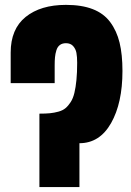

<svg xmlns="http://www.w3.org/2000/svg" viewBox="-20 -760 532 780"><path d="M302.7 0H140.1V-298.3Q165.5 -298.3 183.1 -300Q200.7 -301.8 218 -306.6Q235.4 -311.5 246.3 -320.8Q257.3 -330.1 267.1 -345.2Q276.9 -360.4 282.2 -382.6Q287.6 -404.8 290.5 -434.8Q293.5 -464.8 293.5 -504.9Q293.5 -529.3 290.5 -545.2Q287.6 -561 277.1 -572.8Q266.6 -584.5 248 -584.5Q232.9 -584.5 223.1 -577.1Q213.4 -569.8 209 -555.4Q204.6 -541 203.4 -527.3Q202.1 -513.7 202.1 -493.7V-422.4H23.4V-546.4Q23.4 -642.1 84.2 -691.2Q145 -740.2 248 -740.2Q312 -740.2 356.7 -722.9Q401.4 -705.6 427.7 -670.2Q454.1 -634.8 465.8 -586.7Q477.5 -538.6 477.5 -471.7Q477.5 -341.3 431.2 -259.8Q384.8 -178.2 302.7 -178.2Z"/></svg>

Font: Anton
Style: Regular
Weight: 400
Designer: Vernon Adams, Tural Alisoy
Foundry: Vernon Adams
Version: Version 2.300